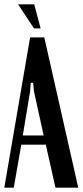

<svg xmlns="http://www.w3.org/2000/svg" viewBox="-25 -873 384 893"><path d="M115 -699H181L339 0H233L188 -200H74L39 0H-5ZM115 -448 81 -243H178L133 -448L129 -488H118ZM133 -741 59 -853H134L164 -741Z"/></svg>

Font: Moniqa Paragraph
Style: Bold
Weight: 700
Designer: Rajesh Rajput
Foundry: Rajesh Rajput
Version: Version 1.000